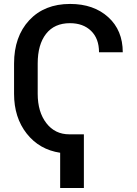

<svg xmlns="http://www.w3.org/2000/svg" viewBox="-20 -757 684 960"><path d="M399.4 -85.4V183.1H280.8V6.8Q176.8 -8.8 113.5 -89.1Q50.3 -169.4 50.3 -288.1V-439Q50.3 -574.2 126.2 -655.8Q202.1 -737.3 330.6 -737.3Q448.2 -737.3 521 -671.4Q593.8 -605.5 593.8 -495.6H475.1Q475.1 -564 435.5 -602.5Q396 -641.1 329.6 -641.1Q252 -641.1 210.2 -587.6Q168.5 -534.2 168.5 -439.5V-288.1Q168.5 -197.3 211.7 -141.4Q254.9 -85.4 326.2 -85.4Z"/></svg>

Font: Interop Med
Style: Regular
Weight: 500
Designer: Rasmus Andersson, Google, Jang Haemin
Foundry: jhaemin
Version: Version 1.007